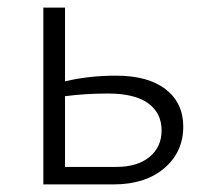

<svg xmlns="http://www.w3.org/2000/svg" viewBox="-20 -485 538 505"><path d="M462 -152Q462 -85 412 -42.5Q362 0 279 0H94V-465H151V-271Q213 -286 285 -286Q370 -286 416 -250Q462 -214 462 -152ZM405 -142Q405 -188 369.5 -213.5Q334 -239 264 -239Q205 -239 151 -232V-46H286Q341 -46 373 -72Q405 -98 405 -142Z"/></svg>

Font: Ysabeau SC Semilight
Style: Regular
Weight: 300
Designer: Christian Thalmann (Catharsis Fonts)
Version: Version 0.003